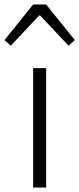

<svg xmlns="http://www.w3.org/2000/svg" viewBox="-48 -837 354 857"><path d="M-28 -658 0 -633 127 -768H131L258 -633L286 -658L158 -817H100ZM100 0H158V-533H100Z"/></svg>

Font: Spoqa Han Sans Neo Light
Style: Regular
Weight: 300
Designer: [Spoqa Han Sans Neo] Dong-huui Kim ___ Younghwa Kang ___ Yujin Lee ___ [Noto Sans] Ryoko NISHIZUKA ____ (kana & ideograp
Foundry: Spoqa (http://www.spoqa-han-sans.com)
Version: Version 1.100;hotconv 1.0.109;makeotfexe 2.5.65596